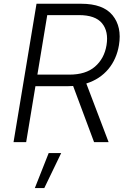

<svg xmlns="http://www.w3.org/2000/svg" viewBox="-20 -747 671 1009"><path d="M171.9 -727.3H406.6Q522.4 -727.3 571.7 -666.5Q621.1 -605.5 605.1 -509.6Q599.1 -473.4 585 -441.6Q571 -409.8 549.4 -383.9Q527.7 -358 498.8 -338.8Q469.8 -319.6 433.6 -308.2L550.8 0H474.4L364.3 -295.1Q350.1 -294 335.6 -294H166.2L117.5 0H51.1ZM176.5 -354.8H344.1Q430.8 -354.8 479 -396.7Q528.1 -438.9 539.8 -509.6Q551.5 -581.7 516.3 -624.6Q481.2 -667.6 394.9 -667.6H228.3ZM235.8 57.5H301.5L212.7 241.5H163Z"/></svg>

Font: Inter P Light
Style: Italic
Weight: 300
Italic angle: 9.39999°
Designer: Rasmus Andersson
Foundry: rsms
Version: Version 3.018;git-588b23468